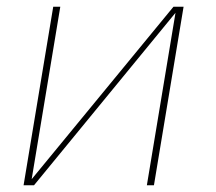

<svg xmlns="http://www.w3.org/2000/svg" viewBox="-20 -550 640 570"><path d="M50 0 138 -530H159L74 -18L495 -530H525L437 0H416L501 -512L81 0Z"/></svg>

Font: Iosevka Curly Slab ThExObl
Style: Regular
Weight: 100
Width: 7
Italic angle: -9°
Monospace: yes
Designer: Belleve Invis
Foundry: Belleve Invis
Version: Version 11.1.0; ttfautohint (v1.8.3)